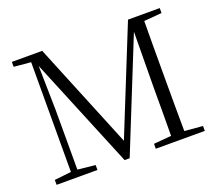

<svg xmlns="http://www.w3.org/2000/svg" viewBox="-120 -895 1211 1064"><g transform="rotate(-20 485.0 -362.5)"><path d="M731 0H917V-29L810 -38C809 -136 809 -235 809 -335V-390C809 -490 809 -590 810 -687L915 -696V-725H728L477 -102L222 -725H43V-696L143 -687L142 -40L43 -29V0H284V-29L180 -40V-393L175 -653L444 0H474L736 -651L733 -325C733 -234 733 -136 732 -38L628 -29V0Z"/></g></svg>

Font: Noto Serif KR Light
Style: Regular
Weight: 300
Designer: Ryoko NISHIZUKA 西塚涼子 (kana & ideographs); Frank Grießhammer (Latin, Greek & Cyrillic); Wenlong ZHANG 张文龙 (bopomofo); San
Foundry: Adobe
Version: Version 2.001;hotconv 1.1.0;makeotfexe 2.6.0